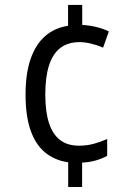

<svg xmlns="http://www.w3.org/2000/svg" viewBox="-20 -744 540 774"><path d="M311.5 -724.1V-643.6Q342.3 -641.6 369.9 -634.8Q397.5 -627.9 418.9 -617.2L395.5 -551.8Q373 -562 347.4 -568.1Q321.8 -574.2 300.8 -574.2Q253.9 -574.2 223.1 -550.5Q192.4 -526.9 177.5 -480Q162.6 -433.1 162.6 -363.3Q162.6 -293 177.7 -247.3Q192.9 -201.7 222.7 -179.2Q252.4 -156.7 297.9 -156.7Q330.1 -156.7 357.9 -164.3Q385.7 -171.9 412.1 -183.6V-115.7Q391.1 -104.5 366.9 -97.4Q342.8 -90.3 311 -88.4V9.8H254.9V-89.8Q199.7 -97.7 161.1 -129.9Q122.6 -162.1 102.8 -220Q83 -277.8 83 -362.3Q83 -447.3 103.3 -506.1Q123.5 -564.9 161.9 -598.4Q200.2 -631.8 254.4 -640.1V-724.1Z"/></svg>

Font: Open Sans SemiCondensed
Style: Regular
Weight: 400
Width: 4
Designer: Monotype Design Team
Foundry: Monotype Imaging Inc.
Version: Version 3.000